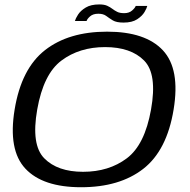

<svg xmlns="http://www.w3.org/2000/svg" viewBox="-20 -820 839 846"><path d="M337.5 5Q168.5 5 91.8 -77Q15 -159 44.5 -337.5Q74 -517.5 178.2 -599Q282.5 -680.5 451.8 -680.5Q621 -680.5 697.8 -598.2Q774.5 -516 745 -337.5Q715.5 -157 611.2 -76Q507 5 337.5 5ZM346 -63Q459.5 -63 538.8 -122.5Q618 -182 645.5 -337.5Q673.5 -494 615 -553.2Q556.5 -612.5 443 -612.5Q330 -612.5 250.8 -553.2Q171.5 -494 144 -337.5Q116.5 -182 175 -122.5Q233.5 -63 346 -63ZM524.5 -720.5Q493 -720.5 477 -730.2Q461 -740 448 -749.8Q435 -759.5 413.5 -759.5Q390 -759.5 377 -748Q364 -736.5 361.5 -727.5H310Q313 -738.5 324 -755.8Q335 -773 357.8 -786.8Q380.5 -800.5 417.5 -800.5Q439.5 -800.5 452.5 -794.5Q465.5 -788.5 475.2 -781Q485 -773.5 496.5 -767.8Q508 -762 527.5 -762Q549 -762 562.2 -773.8Q575.5 -785.5 578 -794H629Q627 -784.5 616.8 -767Q606.5 -749.5 584.2 -735Q562 -720.5 524.5 -720.5Z"/></svg>

Font: Anybody ExtraExpanded Regular
Style: Italic
Weight: 400
Width: 8
Italic angle: -10°
Designer: Tyler Finck
Foundry: Etcetera Type Company
Version: Version 1.010; ttfautohint (v1.8.3) -l 8 -r 50 -G 200 -x 14 